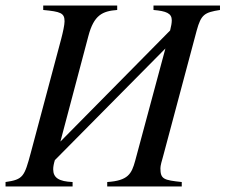

<svg xmlns="http://www.w3.org/2000/svg" viewBox="-45 -673 814 693"><path d="M749 -653H509V-637C555 -633 575 -625 575 -600C575 -590 573 -579 569 -563L173 -162L274 -543C294 -619 325 -633 378 -637V-653H111V-637C174 -631 188 -626 188 -596C188 -583 182 -556 176 -533L66 -121C43 -36 39 -25 -25 -16V0H217V-16C168 -18 147 -31 147 -62C147 -71 149 -82 153 -95L552 -498L443 -93C430 -45 417 -21 342 -16V0H611V-16C546 -23 534 -26 534 -66C534 -75 539 -93 544 -110L665 -563C681 -621 693 -628 749 -637Z"/></svg>

Font: XITS
Style: Italic
Weight: 400
Italic angle: -16.33°
Designer: MicroPress Inc., with final additions and corrections provided by Coen Hoffman, Elsevier (retired)
Version: Version 1.107